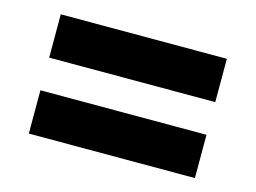

<svg xmlns="http://www.w3.org/2000/svg" viewBox="-59 -574 714 536"><g transform="rotate(15 298.0 -305.5)"><path d="M57.9 -133.1V-258.2H537.9V-133.1ZM57.9 -352.6V-477.8H537.9V-352.6Z"/></g></svg>

Font: Anek Gurmukhi Medium SemiExpanded
Style: Regular
Weight: 500
Width: 6
Version: Version 1.003